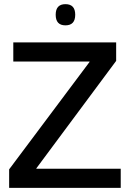

<svg xmlns="http://www.w3.org/2000/svg" viewBox="-20 -904 621 924"><path d="M24 0V-89L411 -606V-608H44V-700H539V-611L155 -94V-92H561V0ZM295 -782Q248 -782 248 -833Q248 -884 295 -884Q342 -884 342 -833Q342 -782 295 -782Z"/></svg>

Font: Georama Medium
Style: Regular
Weight: 500
Designer: Jean-Baptiste Levee
Foundry: Production Type
Version: Version 1.000